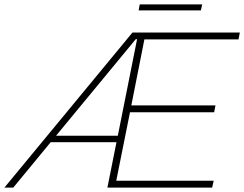

<svg xmlns="http://www.w3.org/2000/svg" viewBox="-65 -847 1103 867"><path d="M-45 0 533 -700H1018L1012 -669H587L528 -371H908L902 -340H522L460 -31H900L893 0H420L461 -205H164L-5 0ZM188 -234H467L554 -670H548ZM561 -800 566 -827H848L842 -800Z"/></svg>

Font: Montserrat ExtraLight
Style: Italic
Weight: 200
Italic angle: -11.3°
Designer: Julieta Ulanovsky
Foundry: Julieta Ulanovsky
Version: Version 9.000; ttfautohint (v1.8.4.7-5d5b)